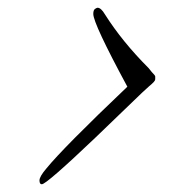

<svg xmlns="http://www.w3.org/2000/svg" viewBox="-20 -494 437 496"><path d="M309 -270Q221 -433 221 -458Q221 -468 225.5 -471Q230 -474 232 -474Q241 -474 251 -457Q296 -386 364 -318Q369 -312 372 -308Q381 -299 381 -296.5Q381 -294 381 -290Q381 -286 377.5 -282.5Q374 -279 372.5 -277.5Q371 -276 365 -271Q359 -266 347.5 -255Q336 -244 294 -203.5Q252 -163 227 -139Q100 -18 88 -18Q82 -18 82 -28Q82 -38 100 -59Q144 -113 309 -270Z"/></svg>

Font: Allura
Style: Regular
Weight: 400
Designer: Robert E. Leuschke
Foundry: Robert E. Leuschke
Version: Version 1.004